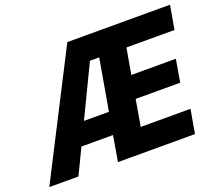

<svg xmlns="http://www.w3.org/2000/svg" viewBox="-167 -866 1180 1033"><g transform="rotate(-20 423.0 -350.0)"><path d="M-50 0H117L187 -146H368L343 0H784L808 -136H523L549 -287H804L826 -416H571L597 -564H872L896 -700H308ZM247 -271 388 -564H441L390 -271Z"/></g></svg>

Font: Fixel Display 20240404
Style: Bold Italic
Weight: 700
Italic angle: -10°
Designer: AlfaBravo + MacPaw
Foundry: Kyrylo Tkachov, Marchela Mozhyna, Serhii Makarenko, Maria Weinstein, Zakhar Kryvoshyya
Version: Version 1.211;Glyphs 3.2 (3225)